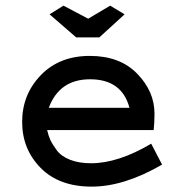

<svg xmlns="http://www.w3.org/2000/svg" viewBox="-20 -657 626 690"><path d="M523.4 -140.6 562.5 -65.4Q425.8 13.7 309.6 13.7Q192.4 13.7 126 -53.7Q59.6 -121.1 59.6 -218.8Q59.6 -317.4 126.5 -386.7Q193.4 -456.1 302.7 -456.1Q411.1 -456.1 473.1 -392.1Q535.2 -328.1 535.2 -249Q535.2 -215.8 532.2 -189.5H149.4Q154.3 -168.9 160.6 -154.8Q167 -140.6 183.1 -118.2Q199.2 -95.7 231.4 -83Q263.7 -70.3 307.6 -70.3Q404.3 -70.3 523.4 -140.6ZM155.3 -269.5H445.3Q418 -372.1 303.7 -372.1Q193.4 -372.1 155.3 -269.5ZM336.9 -522.5H253.9L158.2 -605.5L208 -636.7L296.9 -589.8L376 -636.7L427.7 -605.5Z"/></svg>

Font: Thabit-Bold
Style: Bold
Weight: 700
Designer: Regenerated by Nadim Shaikli
Foundry: MAK Alagha
Version: 0.01